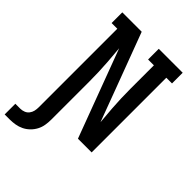

<svg xmlns="http://www.w3.org/2000/svg" viewBox="-298 -846 1169 1169"><g transform="rotate(45 286.5 -262.0)"><path d="M-27 211V119H15Q31 119 46.5 113Q62 107 72 94Q82 81 85.5 65.5Q89 50 89 33V-643H40V-735H207L340 -380L419 -168L410 -276Q407 -317 405.5 -358.5Q404 -400 404 -441V-643H354V-735H560V-643H511V0H393L181 -567L190 -459Q193 -418 194.5 -376.5Q196 -335 196 -294V33Q196 57 192 81Q188 105 176.5 126.5Q165 148 147.5 165Q130 182 108.5 192.5Q87 203 63 207Q39 211 15 211Z"/></g></svg>

Font: Iosevka Etoile Semibold
Style: Regular
Weight: 600
Designer: Belleve Invis
Foundry: Belleve Invis
Version: Version 22.1.2; ttfautohint (v1.8.4)